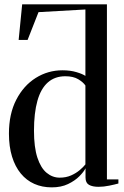

<svg xmlns="http://www.w3.org/2000/svg" viewBox="-20 -838 561 870"><path d="M214.5 11Q171 11 135.5 -4.8Q100 -20.5 74.2 -51.8Q48.5 -83 34.5 -128.5Q20.5 -174 20.5 -232.5Q20.5 -322 53.8 -386.2Q87 -450.5 142.2 -485Q197.5 -519.5 263 -519.5Q298.5 -519.5 326.2 -511.2Q354 -503 367 -494V-795L154.5 -783L105 -657H64.5L80.5 -818.5H464.5V-25H516.5V-6.5Q500.5 -2 475.2 3.2Q450 8.5 426.5 8.5Q399 8.5 383.2 -0.5Q367.5 -9.5 367.5 -33.5V-75.5Q360 -60 339.8 -39.5Q319.5 -19 288.2 -4Q257 11 214.5 11ZM250.5 -33Q279 -33 301.8 -43Q324.5 -53 341.2 -67.2Q358 -81.5 367 -93V-450.5Q357 -465.5 334.5 -479Q312 -492.5 276 -492.5Q228.5 -492.5 196.8 -464.5Q165 -436.5 149.5 -381.2Q134 -326 134 -245.5Q134 -170.5 149.5 -123.5Q165 -76.5 191.5 -54.8Q218 -33 250.5 -33Z"/></svg>

Font: Merriweather 144pt
Style: Regular
Weight: 400
Version: Version 2.100